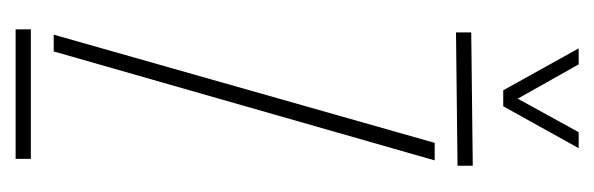

<svg xmlns="http://www.w3.org/2000/svg" viewBox="-284 -496 779 252"><g transform="rotate(90 106.0 -369.5)"><path d="M22 -578V-598L197 -600V-580ZM25 -50 167 -550H190L47 -50ZM18 0V-20H188V0ZM98 -640 43 -739H64L109 -659L153 -739H174L119 -640Z"/></g></svg>

Font: Big Shoulders Stencil Display Thin
Style: Regular
Weight: 100
Designer: Patric King
Foundry: XO Type Co
Version: Version 1.000